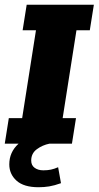

<svg xmlns="http://www.w3.org/2000/svg" viewBox="-20 -603 414 806"><path d="M0 0 17 -107H73L131 -476H75L92 -583H374L357 -476H301L243 -107H299L282 0H188Q158 6 134.5 23.5Q111 41 111 71Q111 91 125.5 101.5Q140 112 162 112Q180 112 194 109Q208 106 224 99L236 166Q208 176 186.5 179.5Q165 183 142 183Q80 183 49.5 155.5Q19 128 19 87Q19 36 57 1Q57 1 58 0Z"/></svg>

Font: Rokkitt SemiBold ExtraBold
Style: Italic
Weight: 800
Italic angle: -9°
Version: Version 3.103